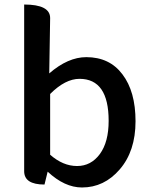

<svg xmlns="http://www.w3.org/2000/svg" viewBox="-20 -817 669 850"><path d="M343 13Q266 13 191 -57L177 0Q87 0 87 -59V-797Q202 -797 202 -737L198 -492Q281 -564 362 -564Q465 -564 522 -488Q580 -412 580 -280Q580 -148 510 -67Q441 13 343 13ZM461 -282Q461 -468 332 -468Q269 -468 202 -401V-132Q259 -82 321 -82Q383 -82 422 -135Q461 -188 461 -282Z"/></svg>

Font: Swei Half Moon CJK TC
Style: Medium
Weight: 500
Version: Version 2.125